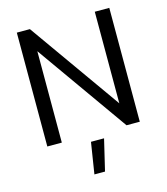

<svg xmlns="http://www.w3.org/2000/svg" viewBox="-124 -740 911 1049"><g transform="rotate(-15 331.5 -215.0)"><path d="M70 0V-644H144L511 -126V-644H593V0H518L152 -517V0ZM279 214 307 37H381L339 214Z"/></g></svg>

Font: Kanit Light
Style: Regular
Weight: 300
Designer: Katatrad Team
Foundry: CadsonDemak
Version: Version 2.000; ttfautohint (v1.8.3)